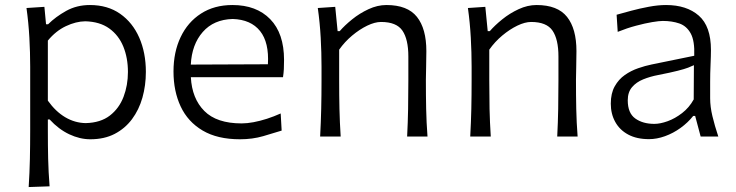

<svg xmlns="http://www.w3.org/2000/svg" viewBox="-20 -549 2959 772"><path d="M324.7 -54Q281.1 -54.7 242.3 -77.6Q203.5 -100.6 172.4 -144.3V-385.8Q204.5 -424.7 244.9 -443.8Q285.3 -462.9 322.8 -463.4Q381.3 -461.9 419.3 -434.6Q457.3 -407.2 475.9 -361.6Q494.4 -316.1 494.4 -259.7Q494.4 -206.2 476.8 -159.8Q459.1 -113.3 421.8 -84.4Q384.4 -55.5 324.7 -54ZM95.3 203.1 179.4 200.2Q174.9 142.7 173.6 89.3Q172.4 36 172.4 -26.1V-68.7H179.5Q215.7 -29.3 258.4 -9.1Q301.1 11 343.2 11Q399.2 11 441 -10.6Q482.8 -32.3 510.8 -69.9Q538.8 -107.5 552.7 -156.5Q566.5 -205.5 566.5 -260Q566.5 -336.9 539.9 -397.7Q513.2 -458.4 463 -493.6Q412.7 -528.8 341.4 -528.8Q288.6 -528.8 246.1 -505.2Q203.6 -481.5 173.5 -451.5H165.1L158.5 -521.5L86.5 -516.8Q94.8 -457.6 98.1 -397.4Q101.4 -337.3 101.4 -280.7V-28.9Q101.4 35.2 100.2 90.4Q99 145.6 95.3 203.1Z M945.1 11Q995.2 11 1038.5 -1.6Q1081.8 -14.2 1112.5 -23.9L1108.6 -92.8Q1081.1 -80.5 1053.1 -71.4Q1025.1 -62.4 999.1 -57.6Q973.2 -52.8 951.6 -52.8Q851.2 -52.8 801.6 -102.8Q751.9 -152.7 747.4 -238.6H1117.9Q1120.4 -254.5 1121.3 -271.2Q1122.1 -287.8 1122.1 -307.9Q1122.1 -414.8 1066.6 -471.8Q1011.1 -528.8 914.6 -528.8Q841.4 -528.8 788.2 -494.4Q734.9 -460.1 706.3 -399.8Q677.6 -339.5 677.6 -261.7Q677.6 -182.6 706.4 -121Q735.2 -59.4 794.7 -24.2Q854.1 11 945.1 11ZM1057.2 -290.6 747.2 -289.3Q751.3 -370.2 795.3 -420.4Q839.3 -470.6 915.7 -472.7Q988.9 -470.3 1025.7 -424.2Q1062.4 -378.2 1057.2 -290.6Z M1267.2 0H1349.8Q1346.1 -57.6 1344.9 -110.7Q1343.7 -163.8 1343.7 -225.9V-349.3Q1366 -381 1395.9 -406Q1425.8 -431 1456.6 -445.9Q1487.3 -460.7 1512.1 -460.7Q1574.3 -460.7 1598.1 -425.8Q1621.9 -390.9 1621.9 -322.1V-225.9Q1621.9 -163.8 1620.9 -110.7Q1620 -57.6 1617 0H1698.9Q1694.6 -57.6 1693.5 -111.1Q1692.4 -164.6 1692.4 -228.7Q1692.4 -251.5 1693.4 -280.8Q1694.3 -310.1 1694.3 -343.5Q1694.3 -433.7 1656.4 -481.2Q1618.5 -528.8 1533.8 -528.8Q1497.6 -528.8 1461.8 -512.1Q1425.9 -495.5 1395.8 -471.1Q1365.7 -446.8 1346 -423.9H1337.5L1327.9 -521.5L1257.8 -516.8Q1266.2 -457.6 1269.5 -397.4Q1272.8 -337.3 1272.8 -280.7V-228.7Q1272.8 -164.6 1271.5 -111.1Q1270.3 -57.6 1267.2 0Z M1870.7 0H1953.3Q1949.6 -57.6 1948.4 -110.7Q1947.3 -163.8 1947.3 -225.9V-349.3Q1969.5 -381 1999.4 -406Q2029.3 -431 2060.1 -445.9Q2090.9 -460.7 2115.6 -460.7Q2177.8 -460.7 2201.6 -425.8Q2225.4 -390.9 2225.4 -322.1V-225.9Q2225.4 -163.8 2224.4 -110.7Q2223.5 -57.6 2220.5 0H2302.5Q2298.1 -57.6 2297 -111.1Q2295.9 -164.6 2295.9 -228.7Q2295.9 -251.5 2296.9 -280.8Q2297.8 -310.1 2297.8 -343.5Q2297.8 -433.7 2259.9 -481.2Q2222 -528.8 2137.4 -528.8Q2101.2 -528.8 2065.3 -512.1Q2029.4 -495.5 1999.3 -471.1Q1969.2 -446.8 1949.5 -423.9H1941L1931.4 -521.5L1861.4 -516.8Q1869.7 -457.6 1873 -397.4Q1876.3 -337.3 1876.3 -280.7V-228.7Q1876.3 -164.6 1875.1 -111.1Q1873.9 -57.6 1870.7 0Z M2611 -50.9Q2564.7 -50.9 2534.4 -72.5Q2504.1 -94.2 2504.1 -145.6Q2504.1 -178.4 2521.3 -198.5Q2538.4 -218.7 2566.4 -230Q2594.4 -241.4 2627.1 -247.5Q2677 -257.3 2704.7 -264.4Q2732.4 -271.4 2746.9 -277Q2761.3 -282.5 2770.1 -286.9L2769.3 -149.2Q2751 -116.1 2722.6 -94.3Q2694.2 -72.4 2664.3 -61.6Q2634.3 -50.9 2611 -50.9ZM2589.5 10.5Q2620.8 10.5 2653.8 -1.4Q2686.9 -13.3 2716.4 -34.6Q2745.9 -55.9 2767.3 -82.9H2775.1L2797.2 0H2868.2Q2853.6 -43.9 2844.5 -82Q2835.4 -120.1 2835.4 -153.6V-220.2Q2835.4 -254.3 2837 -289.7Q2838.6 -325.1 2838.6 -348.3Q2838.6 -443.4 2789.8 -486.1Q2741 -528.8 2658.1 -528.8Q2625.7 -528.8 2588.7 -521.8Q2551.7 -514.9 2517.6 -505.7Q2483.4 -496.6 2459.3 -489.7L2463.7 -420.9Q2501.4 -436.1 2537.7 -445.7Q2574 -455.4 2602.2 -460.1Q2630.5 -464.8 2645 -464.8Q2681.9 -464.8 2711.4 -454.7Q2740.8 -444.5 2757.3 -414.5Q2773.7 -384.5 2771.4 -324.8L2599.9 -289.7Q2574.3 -284.5 2545.7 -274.6Q2517.2 -264.8 2492.3 -247.4Q2467.4 -230 2451.7 -201.9Q2435.9 -173.9 2435.9 -132.2Q2435.9 -90.9 2453.9 -58.6Q2471.8 -26.2 2506 -7.9Q2540.2 10.5 2589.5 10.5Z"/></svg>

Font: Pinar-VF-FD
Style: Regular
Weight: 300
Designer: Amin Abedi
Version: Version 3.0